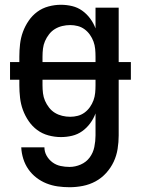

<svg xmlns="http://www.w3.org/2000/svg" viewBox="-20 -562 590 804"><path d="M271 222Q246 222 221.5 218.5Q197 215 174.5 206Q152 197 132.5 182Q113 167 99 147Q85 127 77.5 103Q70 79 69 55H166Q166 74 175.5 90.5Q185 107 200 118Q215 129 233.5 133Q252 137 271 137Q295 137 318 127Q341 117 355.5 97.5Q370 78 375 53.5Q380 29 380 5V-87Q372 -65 357.5 -45.5Q343 -26 324 -12.5Q305 1 282 6.5Q259 12 235 12Q209 12 183 5Q157 -2 136 -17.5Q115 -33 100 -55Q85 -77 76 -101.5Q67 -126 64 -152.5Q61 -179 61 -205V-228H22V-302H61V-325Q61 -351 64 -377.5Q67 -404 76 -428.5Q85 -453 100 -475Q115 -497 136 -512.5Q157 -528 183 -535Q209 -542 235 -542Q259 -542 282 -536.5Q305 -531 324 -517.5Q343 -504 357.5 -484.5Q372 -465 380 -443V-530H477V-302H528V-228H477V5Q477 33 472.5 61.5Q468 90 456 115.5Q444 141 424.5 162.5Q405 184 380 197.5Q355 211 327 216.5Q299 222 271 222ZM158 -302H380V-325Q380 -341 378.5 -357Q377 -373 371.5 -388Q366 -403 356.5 -416.5Q347 -430 334 -439.5Q321 -449 305.5 -453Q290 -457 274 -457Q257 -457 240.5 -453Q224 -449 210 -440.5Q196 -432 185.5 -418.5Q175 -405 168.5 -390Q162 -375 160 -358.5Q158 -342 158 -325ZM274 -73Q290 -73 305.5 -77Q321 -81 334 -90.5Q347 -100 356.5 -113.5Q366 -127 371.5 -142Q377 -157 378.5 -173Q380 -189 380 -205V-228H158V-205Q158 -188 160 -171.5Q162 -155 168.5 -140Q175 -125 185.5 -111.5Q196 -98 210 -89.5Q224 -81 240.5 -77Q257 -73 274 -73Z"/></svg>

Font: Lode Dark
Style: Bold
Weight: 700
Monospace: yes
Designer: Belleve Invis
Foundry: Belleve Invis
Version: Version 29.2.0; ttfautohint (v1.8.3)